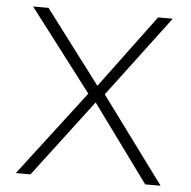

<svg xmlns="http://www.w3.org/2000/svg" viewBox="-50 -732 778 782"><g transform="rotate(5 339.0 -341.0)"><path d="M43 0 309 -348 54 -682H117L343 -383L565 -682H625L376 -351L635 0H572L342 -315L103 0Z"/></g></svg>

Font: Outfit ExtraLight
Style: Regular
Weight: 200
Designer: Rodrigo Fuenzalida
Foundry: fragTYPE
Version: Version 1.100; ttfautohint (v1.8.4.7-5d5b);gftools[0.9.27]